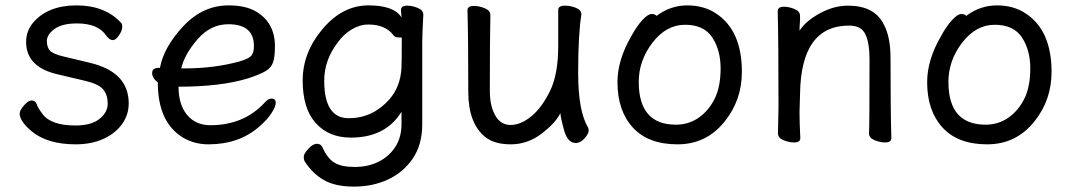

<svg xmlns="http://www.w3.org/2000/svg" viewBox="-20 -512 3975 713"><path d="M261 24Q157 24 98 -24Q53 -62 53 -90Q53 -102 69 -120.5Q85 -139 97 -139Q110 -139 115 -128Q122 -109 137 -90Q168 -46 260 -46Q319 -46 349.5 -70.5Q380 -95 380 -127Q380 -159 363.5 -179.5Q347 -200 295.5 -212Q244 -224 194 -236Q77 -263 77 -356Q77 -397 103 -428Q158 -492 264 -492Q370 -492 430 -427Q434 -423 434 -411Q434 -399 422 -381Q410 -363 399 -363Q387 -363 375 -379Q345 -425 266 -425Q210 -425 182 -404Q154 -383 154 -360Q154 -336 166 -323.5Q178 -311 217 -302L313 -279Q458 -245 458 -128Q458 -86 433.5 -51.5Q409 -17 364.5 3.5Q320 24 261 24Z M754 24Q701 24 658 -2Q566 -59 566 -206Q545 -222 545 -241Q545 -260 570 -260H574Q588 -337 660.5 -414.5Q733 -492 829 -492Q893 -492 931 -469Q1001 -428 1001 -340Q1001 -305 995 -283.5Q989 -262 968 -249Q947 -236 901 -221Q800 -190 643 -190Q643 -123 675 -85Q707 -47 761 -47Q884 -47 961 -129Q975 -146 988 -146Q1004 -146 1004 -130Q1004 -117 989 -93Q974 -69 943 -42Q868 24 754 24ZM653 -258H665Q776 -258 870 -284Q904 -294 913.5 -305.5Q923 -317 923 -341Q923 -422 828 -422Q762 -422 713.5 -366Q665 -310 653 -258Z M1295 181Q1225 181 1182.5 156.5Q1140 132 1112 88Q1108 82 1108 70Q1108 59 1125 40.5Q1142 22 1157 22Q1172 22 1178 36Q1195 75 1221 91.5Q1247 108 1297 108Q1347 108 1386 88.5Q1425 69 1448 33.5Q1471 -2 1471 -51V-97Q1412 -1 1283 -1Q1201 -1 1152.5 -55Q1104 -109 1104 -213Q1104 -317 1178 -404.5Q1252 -492 1348 -492Q1444 -492 1471 -447L1469 -475Q1469 -491 1493 -491Q1511 -491 1531.5 -482.5Q1552 -474 1552 -457Q1548 -381 1548 -358V-50Q1548 25 1513 76.5Q1478 128 1421 154.5Q1364 181 1295 181ZM1275 -73Q1363 -73 1425 -142Q1468 -190 1471 -263Q1472 -290 1472 -372Q1472 -373 1460 -373Q1448 -373 1441 -381Q1412 -421 1347 -421Q1317 -421 1286.5 -403Q1256 -385 1234 -354Q1184 -289 1184 -212Q1184 -73 1275 -73Z M2118 19Q2088 19 2075 -27.5Q2062 -74 2061 -92Q2043 -55 1991 -15.5Q1939 24 1877 24Q1815 24 1781 -4Q1719 -55 1719 -171Q1719 -368 1716 -474Q1716 -490 1740 -490Q1759 -490 1780 -481.5Q1801 -473 1801 -456Q1799 -368 1799 -175Q1799 -119 1819 -83.5Q1839 -48 1876 -48Q1914 -48 1953 -80Q1992 -112 2022.5 -174Q2053 -236 2053 -342V-475Q2053 -491 2078 -491Q2098 -491 2118.5 -483Q2139 -475 2139 -458Q2127 -385 2127 -241Q2127 -99 2164 -38Q2166 -34 2166 -26Q2166 -16 2151 1.5Q2136 19 2118 19Z M2496 24Q2387 24 2330 -38.5Q2273 -101 2273 -207Q2273 -289 2324 -377Q2344 -414 2365 -437Q2386 -460 2400 -460Q2413 -460 2418 -453Q2470 -492 2532 -492Q2594 -492 2639 -462Q2735 -399 2735 -245Q2735 -141 2672 -62Q2604 24 2496 24ZM2490 -49Q2537 -49 2574 -74.5Q2611 -100 2633.5 -144.5Q2656 -189 2656 -258Q2656 -326 2625 -373Q2594 -420 2524 -420Q2454 -420 2403 -353.5Q2352 -287 2352 -208Q2352 -49 2490 -49Z M2929 17Q2910 17 2889.5 8.5Q2869 0 2869 -17L2871 -115Q2871 -364 2868 -471Q2868 -487 2892 -487Q2910 -487 2930.5 -478.5Q2951 -470 2951 -453V-439Q2949 -411 2949 -398Q2971 -433 3023.5 -462Q3076 -491 3129 -491Q3225 -491 3260 -425Q3287 -378 3287 -297Q3287 -105 3290 1Q3290 17 3267 17Q3248 17 3227.5 8.5Q3207 0 3207 -17Q3209 -34 3209 -293Q3209 -351 3194 -384Q3179 -417 3133 -417Q2954 -417 2951 -162L2949 -97Q2949 -59 2952 1Q2952 17 2929 17Z M3646 24Q3537 24 3480 -38.5Q3423 -101 3423 -207Q3423 -289 3474 -377Q3494 -414 3515 -437Q3536 -460 3550 -460Q3563 -460 3568 -453Q3620 -492 3682 -492Q3744 -492 3789 -462Q3885 -399 3885 -245Q3885 -141 3822 -62Q3754 24 3646 24ZM3640 -49Q3687 -49 3724 -74.5Q3761 -100 3783.5 -144.5Q3806 -189 3806 -258Q3806 -326 3775 -373Q3744 -420 3674 -420Q3604 -420 3553 -353.5Q3502 -287 3502 -208Q3502 -49 3640 -49Z"/></svg>

Font: LXGW WenKai TC
Style: Bold
Weight: 700
Designer: LXGW / Fontworks Inc.
Foundry: LXGW / Fontworks Inc.
Version: Version 1.330;April 28, 2024